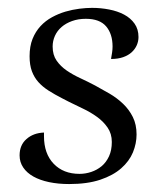

<svg xmlns="http://www.w3.org/2000/svg" viewBox="-20 -458 418 488"><path d="M262.2 -308.1Q263.7 -316.4 264.9 -324.5Q266.1 -332.5 266.1 -339.8Q266.1 -371.6 249.8 -390.9Q233.4 -410.2 198.2 -410.2Q178.7 -410.2 163.1 -404.5Q147.5 -398.9 136.5 -389.4Q125.5 -379.9 119.6 -366.9Q113.8 -354 113.8 -339.8Q113.8 -318.4 123.8 -304Q133.8 -289.6 149.4 -278.8Q165 -268.1 184.1 -259.3Q203.1 -250.5 221.7 -240.7Q239.7 -231 258.5 -220Q277.3 -209 292.7 -194.3Q308.1 -179.7 317.6 -160.6Q327.1 -141.6 327.1 -116.2Q327.1 -93.3 317.9 -70.8Q308.6 -48.3 288.1 -30.3Q267.6 -12.2 234.9 -1.2Q202.1 9.8 155.8 9.8Q127.9 9.8 104.7 4.9Q81.5 0 64.9 -9.3Q48.3 -18.6 39.1 -32.2Q29.8 -45.9 29.8 -63Q29.8 -89.4 47.4 -104.7Q64.9 -120.1 91.8 -121.1V-111.8Q91.8 -67.4 116.5 -41.7Q141.1 -16.1 182.1 -16.1Q197.3 -16.1 211.9 -21Q226.6 -25.9 238.3 -35.6Q250 -45.4 257.1 -60.8Q264.2 -76.2 264.2 -97.2Q264.2 -118.2 253.4 -133.8Q242.7 -149.4 226.3 -161.1Q210 -172.9 190.9 -181.9Q171.9 -190.9 155.3 -199.2L138.2 -208Q119.1 -217.8 103.8 -227.5Q88.4 -237.3 77.6 -249.3Q66.9 -261.2 61 -277.1Q55.2 -293 55.2 -314.9Q55.2 -340.3 62.7 -359.1Q70.3 -377.9 83 -391.6Q95.7 -405.3 112.3 -414.3Q128.9 -423.3 146.5 -428.5Q164.1 -433.6 181.6 -435.8Q199.2 -438 213.9 -438Q236.3 -438 257.6 -433.8Q278.8 -429.7 295.4 -420.9Q312 -412.1 322 -397.9Q332 -383.8 332 -363.8Q332 -353 327.6 -343Q323.2 -333 314.7 -325.2Q306.2 -317.4 293 -312.7Q279.8 -308.1 262.2 -308.1Z"/></svg>

Font: Simonetta
Style: Regular
Weight: 400
Version: Version 1.004